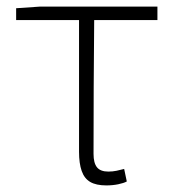

<svg xmlns="http://www.w3.org/2000/svg" viewBox="-20 -550 526 583"><path d="M303 13Q272 13 254 2.5Q236 -8 228 -31Q220 -54 220 -89V-489H29V-525L102 -530H458V-489H266Q265 -386 264.5 -285Q264 -184 264 -83Q264 -55 274.5 -42Q285 -29 309 -29Q322 -29 334 -31.5Q346 -34 357 -37L365 1Q356 6 339 9.5Q322 13 303 13Z"/></svg>

Font: Noto Sans TC ExtraLight
Style: Regular
Weight: 250
Designer: Ryoko NISHIZUKA  (kana, bopomofo & ideographs); Paul D. Hunt (Latin, Greek & Cyrillic); Sandoll Communications , Soo-you
Foundry: Adobe
Version: Version 2.004-H2;hotconv 1.0.118;makeotfexe 2.5.65603